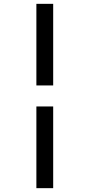

<svg xmlns="http://www.w3.org/2000/svg" viewBox="-20 -889 446 1000"><path d="M169.5 -869H257V-444H169.5ZM169.5 -334.5H257V91H169.5Z"/></svg>

Font: Merriweather 24pt SemiCondensed
Style: Bold Italic
Weight: 700
Width: 4
Italic angle: -7.8°
Designer: Eben Sorkin
Foundry: Eben Sorkin
Version: Version 2.101